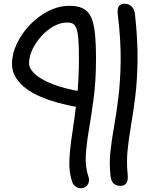

<svg xmlns="http://www.w3.org/2000/svg" viewBox="-20 -737 827 1024"><path d="M409 267Q396 267 383.5 258Q371 249 366 236Q347 182 350 117.5Q353 53 365.5 -27Q378 -107 389.5 -207Q401 -307 401 -431Q401 -495 397.5 -532.5Q394 -570 386.5 -588Q379 -606 367 -611.5Q355 -617 338 -617Q303 -617 267.5 -597.5Q232 -578 202 -545.5Q172 -513 153.5 -474.5Q135 -436 135 -400Q135 -371 166.5 -342Q198 -313 260 -288.5Q322 -264 413 -249Q425 -247 434.5 -239Q444 -231 448 -220Q452 -209 449 -198Q446 -180 431 -171Q416 -162 398 -165Q283 -185 204 -218Q125 -251 84.5 -296.5Q44 -342 44 -396Q44 -450 70 -504.5Q96 -559 139.5 -604.5Q183 -650 238 -678Q293 -706 352 -706Q392 -706 419.5 -693.5Q447 -681 463 -651Q479 -621 485.5 -565.5Q492 -510 492 -424Q492 -307 479.5 -213Q467 -119 454 -43.5Q441 32 437.5 93Q434 154 452 206Q457 220 453.5 234Q450 248 439 257.5Q428 267 409 267ZM622 254Q599 254 585.5 241Q572 228 569 198Q562 133 569 70Q576 7 588.5 -63Q601 -133 611.5 -218Q622 -303 623.5 -412Q625 -521 608 -663Q606 -680 609 -692Q612 -704 620.5 -710.5Q629 -717 645 -717Q668 -717 682.5 -702Q697 -687 700 -661Q715 -521 713.5 -414Q712 -307 701.5 -223Q691 -139 679 -69.5Q667 0 660.5 63.5Q654 127 661 194Q663 211 660 224.5Q657 238 648.5 246Q640 254 622 254Z"/></svg>

Font: Shantell Sans
Style: Regular
Weight: 400
Designer: Stephen Nixon, Anya Danilova, Shantell Martin
Foundry: Arrow Type
Version: Version 1.008;[ac192a2d6]